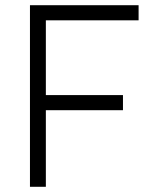

<svg xmlns="http://www.w3.org/2000/svg" viewBox="-20 -717 597 737"><path d="M95 0H156V-294H452V-352H156V-639H512V-697H95Z"/></svg>

Font: TitilliumText22L
Style: 250 wt
Weight: 300
Designer: Campivisivi
Foundry: Campivisivi
Version: 1.000